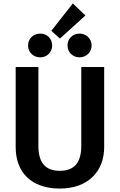

<svg xmlns="http://www.w3.org/2000/svg" viewBox="-20 -1080 696 1115"><path d="M278 -901 328 -856 476 -990 403 -1060ZM214 -885C173 -885 143 -855 143 -816C143 -777 173 -747 214 -747C253 -747 283 -777 283 -816C283 -855 253 -885 214 -885ZM442 -885C402 -885 372 -855 372 -816C372 -777 402 -747 442 -747C481 -747 512 -777 512 -816C512 -855 481 -885 442 -885ZM585 -691H452V-233C452 -136 412 -88 327 -88C243 -88 203 -136 203 -233V-691H71V-226C71 -79 162 15 327 15C493 15 585 -86 585 -226Z"/></svg>

Font: Fira Sans Medium
Style: Regular
Weight: 500
Designer: Carrois Corporate & Edenspiekermann AG
Foundry: Carrois Corporate GbR & Edenspiekermann AG
Version: Version 4.203